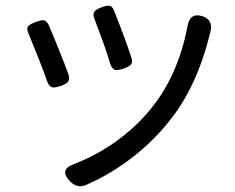

<svg xmlns="http://www.w3.org/2000/svg" viewBox="-20 -584 811 664"><path d="M223 44Q182 2 237 -17Q312 -46 380 -94Q451 -145 501 -207Q595 -321 628 -491Q636 -542 680 -528Q719 -515 707 -472Q707 -469 706 -467Q660 -282 566 -166Q501 -84 414 -22Q350 24 277 56Q247 68 223 44ZM161 -282Q149 -285 143 -303Q120 -368 79 -467Q71 -484 77 -493Q82 -500 104 -508Q123 -515 131 -514Q142 -512 149 -496Q159 -474 183 -414Q207 -354 216 -329Q222 -312 216 -302Q210 -294 191 -287Q170 -280 161 -282ZM378 -342Q367 -346 361 -364Q352 -396 336 -440Q316 -494 308 -515Q300 -533 306 -543Q312 -552 332 -559Q351 -566 359 -564Q369 -562 375 -546Q414 -447 434 -386Q440 -370 433 -361Q427 -354 408 -347Q387 -340 378 -342Z"/></svg>

Font: GenSenRounded JP R
Style: Regular
Weight: 400
Version: Version 1.501;PS 1;hotconv 16.6.51;makeotf.lib2.5.65220